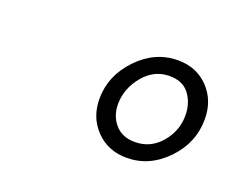

<svg xmlns="http://www.w3.org/2000/svg" viewBox="-50 -701 428 350"><g transform="rotate(20 164.0 -525.5)"><path d="M222.2 -458Q252.4 -458 272.5 -481.4Q292.5 -504.9 292.5 -534.7Q292.5 -558.6 279.8 -575.7Q267.1 -592.8 241.2 -592.8Q210.9 -592.8 190.4 -567.6Q169.9 -542.5 169.9 -512.7Q169.9 -489.7 183.6 -473.9Q197.3 -458 222.2 -458ZM134.8 -510.3Q134.8 -555.2 168.2 -590.1Q201.7 -625 246.1 -625Q281.7 -625 304.9 -601.1Q328.1 -577.1 328.1 -540.5Q328.1 -494.6 294.9 -460.2Q261.7 -425.8 217.8 -425.8Q181.6 -425.8 158.2 -450Q134.8 -474.1 134.8 -510.3Z"/></g></svg>

Font: Linux Libertine G
Style: Bold Italic
Weight: 700
Italic angle: -11.5°
Designer: Philipp H. Poll
Foundry: Philipp H. Poll
Version: Version 4.1.0